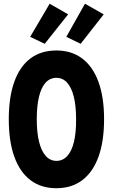

<svg xmlns="http://www.w3.org/2000/svg" viewBox="-20 -997 602 1025"><path d="M281.2 7.8Q199.7 7.8 143.1 -34.9Q86.4 -77.6 56.6 -159.9Q26.9 -242.2 26.9 -360.4Q26.9 -478.5 56.4 -560.5Q85.9 -642.6 142.6 -685.1Q199.2 -727.5 281.2 -727.5Q361.8 -727.5 418.7 -684.8Q475.6 -642.1 505.6 -560.1Q535.6 -478 535.6 -360.4Q535.6 -242.7 505.9 -160.4Q476.1 -78.1 419.2 -35.2Q362.3 7.8 281.2 7.8ZM281.2 -138.2Q315.4 -138.2 339.1 -164.1Q362.8 -189.9 374.8 -239.5Q386.7 -289.1 386.2 -360.4Q386.2 -432.1 373.8 -481.4Q361.3 -530.8 337.9 -556.2Q314.5 -581.5 281.2 -581.5Q247.1 -581.5 223.6 -555.9Q200.2 -530.3 188.2 -480.7Q176.3 -431.2 176.3 -360.4Q176.3 -289.1 188.7 -239.5Q201.2 -189.9 224.6 -164.1Q248 -138.2 281.2 -138.2ZM218.8 -763.2 141.1 -800.3 245.1 -977.1 343.8 -920.4ZM410.6 -763.2 334 -800.3 433.6 -977.1 533.7 -920.4Z"/></svg>

Font: Reddit Mono ExtraBold
Style: Regular
Weight: 800
Monospace: yes
Designer: Stephen Hutchings
Foundry: Reddit
Version: Version 1.014